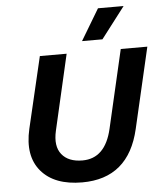

<svg xmlns="http://www.w3.org/2000/svg" viewBox="-59 -932 842 993"><g transform="rotate(-5 362.0 -435.0)"><path d="M487 -880H620L496 -718H390ZM328 10Q184 10 115.5 -70.5Q47 -151 79 -290L166 -660H305L215 -268Q197 -189 231.5 -146Q266 -103 339 -103Q457 -103 492 -253L586 -660H724L627 -241Q569 10 328 10Z"/></g></svg>

Font: Elaine Sans SemiBold
Style: Italic
Weight: 600
Italic angle: -13°
Designer: Wei Huang
Foundry: Wei Huang
Version: Version 2.001;December 24, 2019;FontCreator 12.0.0.2547 64-b